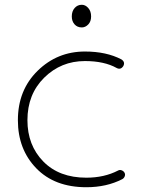

<svg xmlns="http://www.w3.org/2000/svg" viewBox="-20 -766 604 805"><path d="M342 19Q209 19 132 -60.5Q55 -140 55 -262Q55 -388 137.5 -469Q220 -550 336 -550Q426 -550 489 -517Q506 -506 497 -489Q486 -472 469 -481Q417 -510 336 -510Q236 -510 165.5 -440.5Q95 -371 95 -262Q95 -157 161.5 -89Q228 -21 342 -21Q417 -21 475 -51Q482 -55 490 -52Q498 -49 502 -42Q506 -35 503 -27Q500 -19 493 -15Q427 19 342 19ZM323 -651Q304 -651 292.5 -664Q281 -677 281 -697Q281 -719 293 -732.5Q305 -746 323 -746Q338 -746 350 -732.5Q362 -719 362 -697Q362 -676 350 -663.5Q338 -651 323 -651Z"/></svg>

Font: Hoogli Light
Style: Regular
Weight: 300
Designer: Anand Singh Naorem
Foundry: Brand New Type
Version: Version 1.00 b007